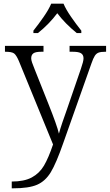

<svg xmlns="http://www.w3.org/2000/svg" viewBox="-20 -786 598 1046"><path d="M44 203Q112 203 153.5 180.5Q195 158 219.5 116.5Q244 75 269 1L83 -453Q69 -486 56.5 -495Q44 -504 10 -504H7V-536H217V-504H204Q174 -504 162 -495.5Q150 -487 150 -468Q150 -459 155 -444.5Q160 -430 169 -408L243 -222Q291 -102 301 -58Q308 -84 320 -119.5Q332 -155 345 -191L421 -412Q435 -452 435 -468Q435 -487 422 -495.5Q409 -504 378 -504H359V-536H558V-504H554Q530 -504 517.5 -499.5Q505 -495 496.5 -482Q488 -469 478 -440L324 -5Q286 104 256.5 152.5Q227 201 182 220.5Q137 240 50 240H44ZM162 -619Q190 -654 218 -694.5Q246 -735 259 -766H326Q339 -735 367 -694.5Q395 -654 423 -619V-606H398Q334 -658 292 -714Q249 -656 187 -606H162Z"/></svg>

Font: Noto Serif Light
Style: Regular
Weight: 300
Designer: Monotype Design Team
Foundry: Monotype Imaging Inc.
Version: Version 1.001